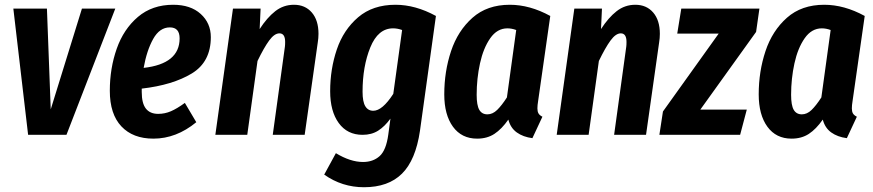

<svg xmlns="http://www.w3.org/2000/svg" viewBox="-20 -566 3664 806"><path d="M464 -530 259 0H98L36 -530H177L193 -107L324 -530Z M865 -410Q865 -306 785 -257.5Q705 -209 575 -194V-180Q575 -132 592.5 -110Q610 -88 644 -88Q672 -88 697.5 -99Q723 -110 756 -134L804 -53Q720 16 624 16Q538 16 489.5 -35.5Q441 -87 441 -185Q441 -279 470 -361.5Q499 -444 559 -495Q619 -546 707 -546Q780 -546 822.5 -507.5Q865 -469 865 -410ZM734 -405Q734 -451 693 -451Q650 -451 623 -402.5Q596 -354 583 -281Q734 -298 734 -405Z M1317 -424Q1317 -406 1314 -388L1259 0H1125L1176 -370Q1177 -377 1177 -390Q1177 -426 1153 -426Q1132 -426 1110 -396Q1088 -366 1061 -310L1018 0H884L958 -530H1074L1070 -444Q1101 -492 1135.5 -519Q1170 -546 1214 -546Q1261 -546 1289 -513.5Q1317 -481 1317 -424Z M1810 -499 1743 -17Q1725 106 1667.5 163Q1610 220 1508 220Q1416 220 1341 167L1390 77Q1451 114 1504 114Q1546 114 1573.5 89.5Q1601 65 1610 -1L1619 -68Q1595 -35 1567.5 -17.5Q1540 0 1502 0Q1438 0 1402 -49.5Q1366 -99 1366 -183Q1366 -276 1394 -358.5Q1422 -441 1483.5 -493.5Q1545 -546 1640 -546Q1724 -546 1810 -499ZM1502 -181Q1502 -139 1513.5 -120Q1525 -101 1547 -101Q1585 -101 1631 -172L1668 -440Q1649 -447 1630 -447Q1567 -447 1534.5 -367Q1502 -287 1502 -181Z M2290 -499 2239 -142Q2236 -124 2236 -111Q2236 -98 2240.5 -90Q2245 -82 2257 -76L2215 14Q2176 9 2149.5 -10Q2123 -29 2114 -64Q2086 -24 2055.5 -4Q2025 16 1983 16Q1918 16 1881.5 -34Q1845 -84 1845 -170Q1845 -266 1873.5 -351.5Q1902 -437 1963.5 -491.5Q2025 -546 2120 -546Q2204 -546 2290 -499ZM1981 -168Q1981 -124 1992 -105Q2003 -86 2026 -86Q2048 -86 2067 -104.5Q2086 -123 2108 -157L2147 -440Q2128 -447 2110 -447Q2067 -447 2038 -405.5Q2009 -364 1995 -300Q1981 -236 1981 -168Z M2750 -424Q2750 -406 2747 -388L2692 0H2558L2609 -370Q2610 -377 2610 -390Q2610 -426 2586 -426Q2565 -426 2543 -396Q2521 -366 2494 -310L2451 0H2317L2391 -530H2507L2503 -444Q2534 -492 2568.5 -519Q2603 -546 2647 -546Q2694 -546 2722 -513.5Q2750 -481 2750 -424Z M3168 -530 3154 -432 2920 -106H3115L3087 0H2748L2763 -98L2997 -425H2823L2840 -530Z M3610 -499 3559 -142Q3556 -124 3556 -111Q3556 -98 3560.5 -90Q3565 -82 3577 -76L3535 14Q3496 9 3469.5 -10Q3443 -29 3434 -64Q3406 -24 3375.5 -4Q3345 16 3303 16Q3238 16 3201.5 -34Q3165 -84 3165 -170Q3165 -266 3193.5 -351.5Q3222 -437 3283.5 -491.5Q3345 -546 3440 -546Q3524 -546 3610 -499ZM3301 -168Q3301 -124 3312 -105Q3323 -86 3346 -86Q3368 -86 3387 -104.5Q3406 -123 3428 -157L3467 -440Q3448 -447 3430 -447Q3387 -447 3358 -405.5Q3329 -364 3315 -300Q3301 -236 3301 -168Z"/></svg>

Font: Fira Sans Extra Condensed SemiBold
Style: Italic
Weight: 600
Width: 3
Italic angle: -8°
Designer: Carrois Corporate & Edenspiekermann AG
Foundry: Carrois Corporate GbR & Edenspiekermann AG
Version: Version 4.203